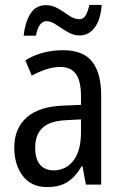

<svg xmlns="http://www.w3.org/2000/svg" viewBox="-20 -750 500 780"><path d="M236 -546Q318 -546 354.5 -499.5Q391 -453 391 -363V0H329L315 -75H312Q287 -32 254.5 -11Q222 10 172 10Q107 10 72.5 -35.5Q38 -81 38 -150Q38 -229 89 -273.5Q140 -318 239 -321L309 -324V-359Q309 -422 288 -450Q267 -478 225 -478Q197 -478 168 -468.5Q139 -459 109 -443L83 -505Q115 -525 154 -535.5Q193 -546 236 -546ZM252 -262Q183 -259 153 -231Q123 -203 123 -151Q123 -103 143 -80.5Q163 -58 198 -58Q248 -58 278.5 -98Q309 -138 309 -213V-265ZM76 -605Q81 -656 102.5 -692.5Q124 -729 167 -729Q193 -729 216.5 -715Q240 -701 261 -686.5Q282 -672 302 -672Q319 -672 328 -687.5Q337 -703 343 -730H393Q389 -671 365 -638.5Q341 -606 303 -606Q278 -606 254 -620.5Q230 -635 208.5 -649.5Q187 -664 169 -664Q137 -664 126 -605Z"/></svg>

Font: Noto Sans Tamil Condensed
Style: Regular
Weight: 400
Width: 3
Designer: Jelle Bosma - Monotype Design Team
Foundry: Monotype Imaging Inc.
Version: Version 2.004; ttfautohint (v1.8.4.7-5d5b)